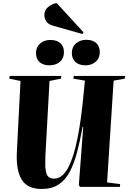

<svg xmlns="http://www.w3.org/2000/svg" viewBox="-20 -1230 844 1264"><path d="M685 -29 771 -18 769 0H506L499 -12L528 -395H524Q507 -302 487 -226.5Q467 -151 438 -97Q409 -43 364.5 -14.5Q320 14 254 14Q160 14 122.5 -48Q85 -110 91 -230L115 -697L41 -712L44 -730H384L381 -712L306 -697L279 -208Q276 -145 280.5 -112Q285 -79 298.5 -66.5Q312 -54 337 -54Q381 -54 416 -105Q451 -156 478 -265Q505 -374 524 -548L539 -699L463 -712L466 -730H804L801 -712L728 -699ZM453 -881Q453 -921 480.5 -944.5Q508 -968 548 -968Q590 -968 613.5 -946.5Q637 -925 637 -887Q637 -847 610 -823.5Q583 -800 543 -800Q501 -800 477 -821.5Q453 -843 453 -881ZM217 -881Q217 -920 244 -943.5Q271 -967 311 -967Q354 -967 377.5 -946Q401 -925 401 -886Q401 -846 374 -823Q347 -800 306 -800Q264 -800 240.5 -821Q217 -842 217 -881ZM530 -1017 523 -1006 332 -1060Q296 -1070 284 -1090Q272 -1110 272 -1130Q272 -1164 297.5 -1184.5Q323 -1205 353 -1210Z"/></svg>

Font: Literata 72pt ExtraBold
Style: Italic
Weight: 800
Italic angle: -2°
Designer: Latin by Veronika Burian and Jose Scaglione. Greek by Irene Vlachou. Cyrillic by Vera Evstafieva
Foundry: TypeTogether
Version: Version 3.002